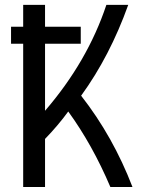

<svg xmlns="http://www.w3.org/2000/svg" viewBox="-20 -752 626 772"><path d="M73.2 0V-576.2H24.4V-644.5H73.2V-732.4H161.1V-644.5H304.7V-576.2H161.1V-306.6Q332 -504.9 407.7 -732.4H495.6Q421.9 -526.4 306.2 -367.2Q434.6 -203.1 512.7 0H423.8Q351.6 -169.9 254.4 -303.7Q214.8 -249 161.1 -193.4V0Z"/></svg>

Font: Consola Mono
Style: Book
Weight: 400
Monospace: yes
Version: Version 2.001